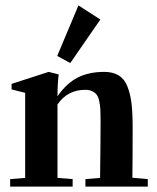

<svg xmlns="http://www.w3.org/2000/svg" viewBox="-20 -691 580 711"><path d="M240.2 -457.5 191.9 -483.9 270.5 -670.9 351.6 -618.7ZM17.6 0V-27.8L73.2 -32.2V-347.2L22.9 -359.9V-380.4L160.2 -424.8L197.3 -415.5Q192.9 -378.9 192.9 -334.5Q226.1 -382.3 267.3 -403.6Q308.6 -424.8 366.2 -424.8Q398.4 -424.8 419.7 -411.6Q440.9 -398.4 451.9 -370.6Q462.9 -342.8 467 -308.1Q471.2 -273.4 471.2 -221.7Q471.2 -94.2 470.2 -32.7L527.3 -27.8V0H296.4V-27.8L350.6 -32.2Q352.5 -171.9 352.5 -246.6Q352.5 -271 351.6 -286.4Q350.6 -301.8 347.4 -316.9Q344.2 -332 338.1 -340.1Q332 -348.1 321.5 -353.3Q311 -358.4 295.9 -358.4Q230 -358.4 192.9 -304.2V-32.2L249 -27.8V0Z"/></svg>

Font: Elstob 18pt
Style: Bold
Weight: 700
Designer: Peter S. Baker
Version: Version 1.015